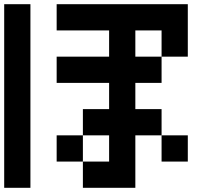

<svg xmlns="http://www.w3.org/2000/svg" viewBox="-20 -895 1040 915"><path d="M0 0V-875H125V0ZM250 -125V-250H375V-125ZM250 -500V-625H500V-750H250V-875H875V-625H750V-750H625V-625H750V-500H625V-375H750V-250H625V0H375V-125H500V-250H375V-375H500V-500ZM750 -250H875V-125H750Z"/></svg>

Font: GalmuriMono7 Regular
Style: Regular
Weight: 400
Designer: Lee Minseo (quiple)
Version: Version 2.399;hotconv 1.1.1;makeotfexe 2.6.0 DEVELOPMENT